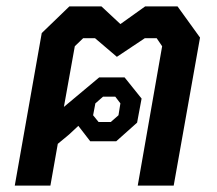

<svg xmlns="http://www.w3.org/2000/svg" viewBox="-20 -578 676 598"><path d="M603 -461 521 0H409L485 -434L468 -459H431L344 -401L276 -459H239L213 -434L179 -245L289 -337H368L421 -271L407 -196L342 -138H261L224 -186L195 -159L160 -130L137 0H26L110 -475L196 -558H296L355 -503L432 -558H533ZM270 -219 287 -198H325L349 -219L355 -256L339 -277H301L277 -256Z"/></svg>

Font: Chakra Petch SemiBold
Style: Italic
Weight: 600
Italic angle: -10°
Designer: Katatrad Aksorn Co.,Ltd.
Foundry: Cadson Demak Co.,Ltd.
Version: Version 1.000; ttfautohint (v1.6)